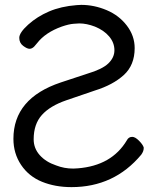

<svg xmlns="http://www.w3.org/2000/svg" viewBox="-20 -740 657 787"><path d="M273 27Q206 27 152 5Q98 -17 66.5 -64Q35 -111 35 -171Q35 -337 229 -402L338 -438Q399 -456 424 -480Q449 -504 449 -534Q449 -565 427.5 -590.5Q406 -616 369 -631Q335 -644 305 -644Q301 -644 281.5 -642.5Q262 -641 233 -631Q166 -607 132 -563L120 -549Q111 -540 101 -540Q91 -540 75 -552Q59 -564 59 -585Q59 -606 95.5 -639Q132 -672 181 -693Q230 -714 294 -719L313 -720Q366 -720 417 -698.5Q468 -677 500 -635Q532 -593 532 -543Q532 -473 487.5 -432.5Q443 -392 369 -369L252 -329Q185 -306 151.5 -268.5Q118 -231 118 -169Q118 -132 143 -104Q168 -76 210 -62Q243 -49 280 -49L299 -50Q438 -61 500 -165Q507 -179 522 -179Q534 -179 549.5 -163.5Q565 -148 569 -136V-132Q569 -120 559 -106Q448 27 273 27Z"/></svg>

Font: LXGW WenKai Medium
Style: Regular
Weight: 500
Designer: LXGW / Fontworks Inc.
Foundry: LXGW / Fontworks Inc.
Version: Version 1.501; October 10, 2024